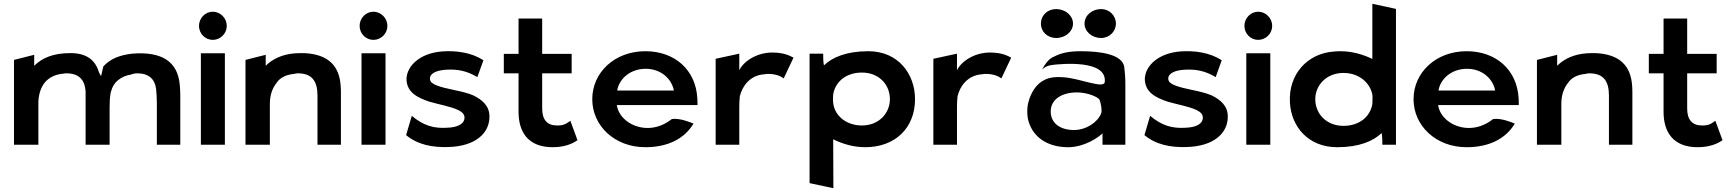

<svg xmlns="http://www.w3.org/2000/svg" viewBox="-20 -766 9168 1016"><path d="M161 -418V-476L54 -449V0H183V-229C186 -280 202 -316 227 -340C248 -359 276 -373 314 -376C319 -377 324 -378 330 -378C397 -378 428 -345 433 -284V0H560V-195C560 -224 561 -251 566 -277C574 -308 588 -330 609 -345C626 -358 648 -368 676 -372C684 -376 694 -378 706 -378C767 -378 799 -348 806 -296C808 -274 810 -249 810 -222V0H934V-260C934 -281 933 -300 931 -319C920 -439 838 -495 679 -482C611 -474 565 -455 527 -415C523 -399 519 -382 515 -364H514C510 -371 506 -378 503 -385C484 -449 437 -485 353 -485C260 -485 203 -459 161 -418Z M1033 -629C1033 -588 1066 -555 1106 -555C1146 -555 1180 -588 1180 -629C1180 -670 1146 -704 1106 -704C1066 -704 1033 -670 1033 -629ZM1170 0V-484H1043V0Z M1784 0V-270C1784 -283 1784 -295 1783 -308C1777 -418 1717 -479 1589 -485C1574 -485 1558 -485 1543 -484C1471 -479 1420 -452 1386 -418V-476L1279 -449V0H1408V-216C1408 -264 1422 -301 1444 -328C1462 -355 1493 -371 1537 -375C1543 -377 1549 -378 1556 -378C1630 -378 1660 -338 1660 -260V0Z M1883 -629C1883 -588 1916 -555 1956 -555C1996 -555 2030 -588 2030 -629C2030 -670 1996 -704 1956 -704C1916 -704 1883 -670 1883 -629ZM2020 0V-484H1893V0Z M2129 -51C2190 0 2269 15 2353 12C2497 8 2570 -62 2570 -148C2571 -205 2532 -238 2485 -261C2426 -287 2339 -293 2286 -316C2268 -324 2255 -333 2255 -350C2255 -379 2292 -394 2340 -397C2401 -401 2451 -391 2506 -358L2538 -447C2476 -488 2395 -499 2321 -494C2201 -485 2134 -417 2131 -350C2131 -278 2187 -250 2252 -228C2303 -213 2364 -203 2404 -184C2422 -175 2438 -164 2438 -144C2438 -109 2400 -92 2346 -90C2278 -86 2224 -99 2159 -153Z M3036 -24 2998 -127C2987 -119 2971 -105 2946 -103C2941 -102 2935 -102 2928 -102C2875 -102 2849 -133 2849 -191V-378H3005V-481H2849V-668H2724V-481H2646V-378H2724V-171C2725 -70 2772 13 2905 13C2977 13 3019 -12 3036 -24Z M3244 -210H3671C3671 -222 3671 -234 3670 -246C3662 -395 3552 -495 3395 -495C3232 -495 3114 -382 3114 -241C3114 -101 3232 13 3395 13C3510 13 3600 -29 3650 -112C3628 -121 3576 -142 3535 -136C3491 -101 3444 -87 3398 -89C3318 -93 3253 -146 3244 -210ZM3546 -287H3246C3256 -349 3315 -402 3397 -402C3474 -402 3533 -353 3546 -287Z M4179 -461C4165 -467 4137 -488 4066 -488C3981 -488 3912 -438 3892 -394V-482L3767 -455V0H3892V-201C3892 -220 3893 -239 3895 -257C3908 -310 3948 -368 4025 -373C4030 -374 4036 -375 4042 -375C4096 -375 4118 -357 4127 -351Z M4822 -241C4822 -376 4732 -495 4575 -495C4458 -495 4383 -462 4340 -420C4336 -435 4336 -470 4336 -482H4264V203L4390 230L4389 -29C4437 -5 4496 13 4558 13C4718 13 4822 -90 4822 -241ZM4388 -237C4388 -247 4388 -257 4389 -267C4401 -335 4458 -382 4541 -382C4631 -382 4689 -319 4689 -241C4689 -167 4631 -102 4541 -102C4454 -102 4388 -159 4388 -237Z M5331 -461C5317 -467 5289 -488 5218 -488C5133 -488 5064 -438 5044 -394V-482L4919 -455V0H5044V-201C5044 -220 5045 -239 5047 -257C5060 -310 5100 -368 5177 -373C5182 -374 5188 -375 5194 -375C5248 -375 5270 -357 5279 -351Z M5488 -641C5488 -599 5522 -565 5569 -565C5617 -565 5658 -599 5658 -641C5658 -684 5617 -718 5569 -718C5522 -718 5488 -684 5488 -641ZM5719 -641C5719 -599 5758 -565 5807 -565C5850 -565 5885 -599 5885 -641C5885 -684 5850 -718 5807 -718C5758 -718 5719 -684 5719 -641ZM5559 -467C5530 -457 5509 -425 5494 -398C5510 -412 5524 -420 5553 -423C5593 -427 5839 -453 5826 -332C5822 -294 5695 -351 5610 -357C5580 -359 5558 -359 5533 -353C5475 -337 5445 -293 5427 -243C5416 -211 5413 -176 5419 -139C5438 -48 5515 13 5632 13C5719 13 5792 -39 5814 -60V0H5935V-320C5935 -353 5933 -383 5929 -413C5918 -477 5809 -495 5699 -495C5633 -495 5591 -484 5559 -467ZM5663 -78C5589 -78 5540 -115 5540 -176C5540 -243 5603 -277 5678 -277C5733 -277 5786 -255 5798 -239C5805 -221 5809 -200 5809 -179C5809 -144 5747 -78 5663 -78Z M6036 -51C6097 0 6176 15 6260 12C6404 8 6477 -62 6477 -148C6478 -205 6439 -238 6392 -261C6333 -287 6246 -293 6193 -316C6175 -324 6162 -333 6162 -350C6162 -379 6199 -394 6247 -397C6308 -401 6358 -391 6413 -358L6445 -447C6383 -488 6302 -499 6228 -494C6108 -485 6041 -417 6038 -350C6038 -278 6094 -250 6159 -228C6210 -213 6271 -203 6311 -184C6329 -175 6345 -164 6345 -144C6345 -109 6307 -92 6253 -90C6185 -86 6131 -99 6066 -153Z M6565 -629C6565 -588 6598 -555 6638 -555C6678 -555 6712 -588 6712 -629C6712 -670 6678 -704 6638 -704C6598 -704 6565 -670 6565 -629ZM6702 0V-484H6575V0Z M7056 13C7173 13 7248 -20 7291 -62C7295 -47 7295 -12 7295 0H7367V-719L7242 -746V-454C7193 -478 7134 -495 7072 -495C7058 -495 7048 -494 7036 -493C6900 -483 6796 -374 6806 -221C6814 -94 6904 13 7056 13ZM7089 -380C7171 -380 7229 -329 7242 -266C7242 -259 7243 -252 7243 -246C7243 -235 7242 -225 7242 -215C7230 -147 7172 -100 7089 -100C6999 -100 6940 -164 6940 -241C6940 -316 7000 -380 7089 -380Z M7590 -210H8017C8017 -222 8017 -234 8016 -246C8008 -395 7898 -495 7741 -495C7578 -495 7460 -382 7460 -241C7460 -101 7578 13 7741 13C7856 13 7946 -29 7996 -112C7974 -121 7922 -142 7881 -136C7837 -101 7790 -87 7744 -89C7664 -93 7599 -146 7590 -210ZM7892 -287H7592C7602 -349 7661 -402 7743 -402C7820 -402 7879 -353 7892 -287Z M8618 0V-270C8618 -283 8618 -295 8617 -308C8611 -418 8551 -479 8423 -485C8408 -485 8392 -485 8377 -484C8305 -479 8254 -452 8220 -418V-476L8113 -449V0H8242V-216C8242 -264 8256 -301 8278 -328C8296 -355 8327 -371 8371 -375C8377 -377 8383 -378 8390 -378C8464 -378 8494 -338 8494 -260V0Z M9095 -24 9057 -127C9046 -119 9030 -105 9005 -103C9000 -102 8994 -102 8987 -102C8934 -102 8908 -133 8908 -191V-378H9064V-481H8908V-668H8783V-481H8705V-378H8783V-171C8784 -70 8831 13 8964 13C9036 13 9078 -12 9095 -24Z"/></svg>

Font: Bluebird
Style: Ext
Weight: 400
Designer: Jasper
Foundry: Cannot Into Space Fonts
Version: Version 0.98